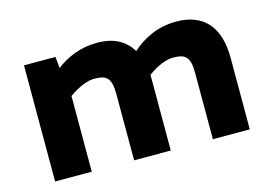

<svg xmlns="http://www.w3.org/2000/svg" viewBox="-73 -644 1109 784"><g transform="rotate(-15 481.5 -251.5)"><path d="M228 0V-320C272 -351 309 -364 335 -364C384 -364 407 -352 407 -282V0H562V-320C606 -352 642 -364 669 -364C717 -364 740 -352 740 -282V0H896V-304C896 -424 842 -503 719 -503C640 -503 578 -471 531 -429C503 -475 457 -503 385 -503C313 -503 255 -477 211 -443L206 -491H73V0Z"/></g></svg>

Font: Falling Sky
Style: ExBd
Weight: 400
Designer: Paul D. Hunt
Foundry: Adobe Systems Incorporated
Version: Version 1.02